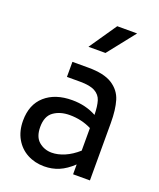

<svg xmlns="http://www.w3.org/2000/svg" viewBox="-150 -901 835 1007"><g transform="rotate(20 267.5 -398.0)"><path d="M33 0ZM470 -320V0H376V-55Q338 -19 300 -3Q262 13 218 13Q166 13 124 -9.5Q82 -32 57.5 -74.5Q33 -117 33 -175Q33 -265 89 -314.5Q145 -364 240 -364Q315 -364 375 -331Q374 -380 365 -409Q356 -438 328 -453.5Q300 -469 245 -469H171V-553H260Q348 -553 394 -523.5Q440 -494 455 -444.5Q470 -395 470 -320ZM376 -132V-258Q320 -286 254 -286Q201 -286 165 -260.5Q129 -235 129 -175Q129 -119 159.5 -93.5Q190 -68 231 -68Q265 -68 302.5 -84Q340 -100 376 -132ZM328 -809H439L318 -656H223Z"/></g></svg>

Font: Biryani
Style: Regular
Weight: 400
Designer: Dan Reynolds and Mathieu Reguer
Foundry: Dan Reynolds and Mathieu Reguer
Version: Version 1.004; ttfautohint (v1.1) -l 5 -r 5 -G 72 -x 0 -D la